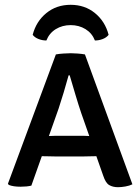

<svg xmlns="http://www.w3.org/2000/svg" viewBox="-20 -772 584 799"><path d="M206.5 -121Q200.5 -121 182.8 -121.5Q165 -122 154 -122L110.5 0.5Q92 5 65.5 5Q35 5 16.5 -2.5L13 -7.5L212.5 -545.5Q225.5 -548 243.5 -549.2Q261.5 -550.5 275 -550.5Q287 -550.5 303.5 -549.2Q320 -548 333.5 -545.5L531 -5Q519 1 502 4Q485 7 471 7Q449.5 7 434.5 -1.8Q419.5 -10.5 409.5 -41L381 -122Q371 -122 354 -121.5Q337 -121 331 -121ZM224 -320.5 183.5 -206Q194 -206.5 208.2 -206.8Q222.5 -207 228 -207H312Q317.5 -207 329.8 -206.8Q342 -206.5 351.5 -206L318 -301.5Q307 -334 293.5 -379.2Q280 -424.5 270 -458.5H265.5Q256.5 -426 244.8 -386.5Q233 -347 224 -320.5ZM432 -627Q423 -615.5 407.2 -609.5Q391.5 -603.5 375 -603.5Q363 -634 335.8 -650.8Q308.5 -667.5 274 -667.5Q239.5 -667.5 212.2 -650.8Q185 -634 173 -603.5Q156.5 -603.5 140.8 -609.5Q125 -615.5 116 -627Q130.5 -683 172.8 -717.5Q215 -752 274 -752Q333 -752 375.2 -717.5Q417.5 -683 432 -627Z"/></svg>

Font: Signika SC
Style: Regular
Weight: 400
Designer: Anna Giedryś
Foundry: Anna Giedryś
Version: Version 2.000; ttfautohint (v1.8.3) -l 8 -r 50 -G 200 -x 9 -